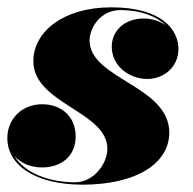

<svg xmlns="http://www.w3.org/2000/svg" viewBox="-20 -494 527 524"><path d="M442 -132C442 -260 224.5 -278.5 224.5 -383.5C224.5 -417 253 -466.5 309 -466.5C363.5 -466.5 406.5 -450 433 -424.5C416.5 -436.5 395 -443.5 372 -443.5C319.5 -443.5 285 -409.5 285 -366.5C285 -314 332.5 -278.5 382 -278.5C425.5 -278.5 467 -309.5 467 -360.5C467 -412.5 422 -474 284 -474C151 -474 71 -406 71 -327C71 -211 273 -190 273 -88C273 -47 235.5 3.5 185 3.5C113.5 3.5 47 -22 19 -68.5C36.5 -48.5 64 -37 95 -37C145 -37 186.5 -66 186.5 -121.5C186.5 -176 147.5 -209.5 95 -209.5C38.5 -209.5 0 -168 0 -117.5C0 -43 76.5 10 205.5 10C352 10 442 -48 442 -132Z"/></svg>

Font: Bodoni* 36pt Fatface
Style: Italic
Weight: 900
Italic angle: -13°
Version: Version 2.3